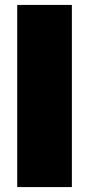

<svg xmlns="http://www.w3.org/2000/svg" viewBox="-20 -760 354 780"><path d="M272 -740V0H50V-740Z"/></svg>

Font: Poppins Black A&M
Style: Regular
Weight: 900
Designer: Ninad Kale (Devanagari), Jonny Pinhorn (Latin)
Foundry: Indian Type Foundry
Version: 4.004